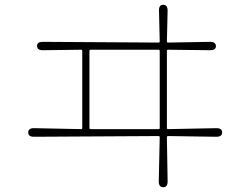

<svg xmlns="http://www.w3.org/2000/svg" viewBox="-20 -767 1040 803"><path d="M663 16Q644 16 644 -8L648 -193Q648 -198 643 -198L122 -195Q98 -195 98 -213Q98 -231 122 -231L319 -227Q324 -227 324 -232V-554Q324 -559 319 -559L159 -557Q135 -557 135 -575Q135 -592 159 -592L643 -589Q648 -589 648 -594L645 -722Q644 -747 663 -747Q681 -747 681 -722L678 -594Q678 -589 683 -589L859 -592Q883 -592 883 -574Q883 -557 859 -557L683 -559Q678 -559 678 -554V-232Q678 -227 683 -227L885 -231Q909 -231 909 -213Q909 -195 885 -195L683 -198Q678 -198 678 -193L681 -8Q681 16 663 16ZM354 -232Q354 -227 359 -227H643Q648 -227 648 -232V-554Q648 -559 643 -559H359Q354 -559 354 -554Z"/></svg>

Font: Resource Han Rounded JP ExtraLight
Style: Regular
Weight: 250
Designer: Cyano Hao (round all glyphs); Ryoko NISHIZUKA 西塚涼子 (kana, bopomofo & ideographs); Paul D. Hunt (Latin, Greek & Cyrillic)
Foundry: Cyano Hao
Version: 0.990